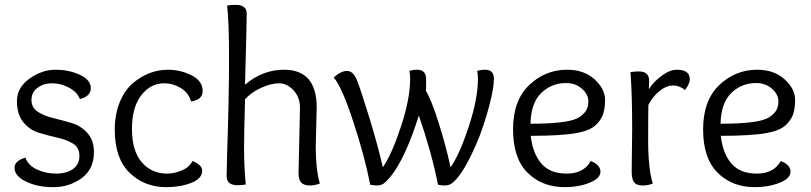

<svg xmlns="http://www.w3.org/2000/svg" viewBox="-20 -763 3349 793"><path d="M310 -354Q299 -383 265 -401Q231 -419 195.5 -419Q160 -419 135 -400.5Q110 -382 110 -350Q110 -318 136.5 -301Q163 -284 201 -275Q239 -266 277 -254.5Q315 -243 341.5 -213Q368 -183 368 -135Q368 -64 317 -27Q266 10 200.5 10Q135 10 87.5 -13Q40 -36 40 -70Q40 -99 85 -112Q96 -80 132.5 -63Q169 -46 212 -46Q255 -46 281.5 -65Q308 -84 308 -119Q308 -154 281.5 -170Q255 -186 217 -194.5Q179 -203 141 -214.5Q103 -226 76.5 -258Q50 -290 50 -345.5Q50 -401 101.5 -438Q153 -475 209 -475Q265 -475 310 -454Q355 -433 355 -399Q355 -365 310 -354Z M670 -46Q700 -46 731 -59Q762 -72 775 -98Q815 -82 815 -58Q815 -25 769.5 -7.5Q724 10 667 10Q576 10 515 -49.5Q454 -109 454 -227Q454 -290 474 -339.5Q494 -389 527 -418Q594 -475 674 -475Q725 -475 771 -452Q817 -429 817 -387Q817 -351 769 -344Q759 -380 726.5 -399.5Q694 -419 658 -419Q602 -419 563.5 -369.5Q525 -320 525 -230Q525 -140 565.5 -93Q606 -46 670 -46Z M1213 -48 1219 -317Q1219 -362 1192 -390.5Q1165 -419 1132.5 -419Q1100 -419 1059 -400.5Q1018 -382 992 -353Q988 -211 988 -146Q988 -81 995 -1Q979 2 961 2Q916 2 916 -36Q916 -44 918 -124Q926 -362 926 -519.5Q926 -677 918 -740Q934 -743 954 -743Q999 -743 999 -706.5Q999 -670 992 -413Q1064 -475 1153 -475Q1288 -475 1288 -319L1284 -156Q1284 -64 1301 -5Q1281 3 1258.5 3Q1236 3 1224.5 -8.5Q1213 -20 1213 -48Z M1983 -475Q2020 -475 2020 -438Q2020 -401 2002.5 -333Q1985 -265 1960 -199Q1896 -41 1845 -5Q1833 3 1818.5 3Q1804 3 1789 0Q1763 -132 1710 -286Q1655 -112 1595 -36Q1576 -13 1564.5 -5Q1553 3 1538.5 3Q1524 3 1509 0Q1487 -115 1439 -261Q1391 -407 1358 -443Q1388 -470 1413 -470Q1438 -470 1453 -435Q1471 -390 1507 -272Q1543 -154 1561 -72Q1598 -125 1636 -240Q1674 -355 1674 -438Q1674 -455 1671 -470Q1686 -475 1703 -475Q1740 -475 1740 -435Q1740 -395 1739 -388Q1762 -350 1792 -255Q1822 -160 1841 -72Q1878 -125 1916 -240Q1954 -355 1954 -438Q1954 -455 1951 -470Q1966 -475 1983 -475Z M2322 -475Q2392 -475 2435.5 -435.5Q2479 -396 2479 -350Q2479 -304 2465 -278Q2451 -252 2428.5 -237Q2406 -222 2364 -214Q2300 -202 2172 -202Q2180 -130 2215.5 -88Q2251 -46 2321 -46Q2391 -46 2420 -98Q2460 -82 2460 -54Q2460 -26 2414.5 -8Q2369 10 2313 10Q2219 10 2159 -49.5Q2099 -109 2099 -228.5Q2099 -348 2165.5 -411.5Q2232 -475 2322 -475ZM2318 -420Q2258 -420 2215.5 -379Q2173 -338 2171 -252Q2314 -252 2361 -273Q2381 -282 2395.5 -299Q2410 -316 2410 -344.5Q2410 -373 2383.5 -396.5Q2357 -420 2318 -420Z M2589 -54 2591 -231Q2591 -374 2584 -465Q2600 -468 2618 -468Q2661 -468 2661 -430Q2661 -428 2660.5 -416.5Q2660 -405 2660 -395Q2680 -426 2713.5 -450.5Q2747 -475 2775 -475Q2829 -475 2829 -436Q2829 -417 2809 -391Q2787 -410 2760 -410Q2733 -410 2705 -388Q2677 -366 2658 -330Q2657 -296 2657 -182Q2657 -68 2676 -5Q2658 3 2633.5 3Q2609 3 2599 -10Q2589 -23 2589 -54Z M3107 -475Q3177 -475 3220.5 -435.5Q3264 -396 3264 -350Q3264 -304 3250 -278Q3236 -252 3213.5 -237Q3191 -222 3149 -214Q3085 -202 2957 -202Q2965 -130 3000.5 -88Q3036 -46 3106 -46Q3176 -46 3205 -98Q3245 -82 3245 -54Q3245 -26 3199.5 -8Q3154 10 3098 10Q3004 10 2944 -49.5Q2884 -109 2884 -228.5Q2884 -348 2950.5 -411.5Q3017 -475 3107 -475ZM3103 -420Q3043 -420 3000.5 -379Q2958 -338 2956 -252Q3099 -252 3146 -273Q3166 -282 3180.5 -299Q3195 -316 3195 -344.5Q3195 -373 3168.5 -396.5Q3142 -420 3103 -420Z"/></svg>

Font: Overlock Mod
Style: Regular
Weight: 400
Designer: Dario Muhafara
Foundry: Dario Manuel Muhafara
Version: Version 1.001